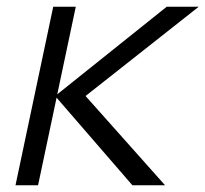

<svg xmlns="http://www.w3.org/2000/svg" viewBox="-20 -550 610 570"><path d="M26 0H93L148 -260L373 0H470L234 -265L570 -530H475L150 -270L205 -530H138Z"/></svg>

Font: Geist Light
Style: Italic
Weight: 300
Italic angle: -12°
Designer: Basement.studio, Andrés Briganti, Mateo Zaragoza
Foundry: Basement.studio, Vercel, Andrés Briganti, Guido Ferreyra, Mateo Zaragoza
Version: Version 1.500